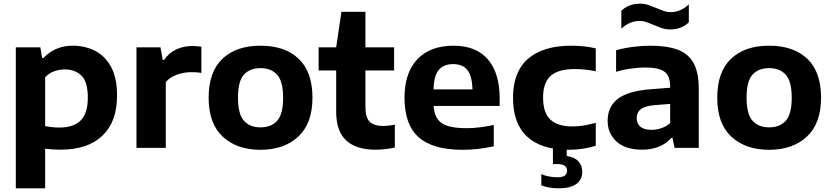

<svg xmlns="http://www.w3.org/2000/svg" viewBox="-20 -804 4524 1044"><path d="M66 220V-546.5H199.5L209 -488.5H216.5Q243.5 -519 284 -537.2Q324.5 -555.5 376 -555.5Q441.5 -555.5 496.2 -528Q551 -500.5 583.8 -440.8Q616.5 -381 616.5 -284Q616.5 -141.5 536.5 -65.8Q456.5 10 308 10Q286 10 264.8 8.5Q243.5 7 225.5 4.5V220ZM302.5 -110.5Q380.5 -110.5 419 -149.2Q457.5 -188 457.5 -272.5Q457.5 -360 422.5 -393.2Q387.5 -426.5 332 -426.5Q303 -426.5 274.8 -416.5Q246.5 -406.5 225.5 -384V-118.5Q241 -115 261.5 -112.8Q282 -110.5 302.5 -110.5Z M722 0V-546.5H852.5L865 -478H872.5Q897.5 -516.5 938.2 -535.2Q979 -554 1027 -554Q1040 -554 1052.2 -552.8Q1064.5 -551.5 1075 -550V-407.5Q1061.5 -410 1046.5 -410.8Q1031.5 -411.5 1017.5 -411.5Q981.5 -411.5 943 -398.2Q904.5 -385 881.5 -358V0Z M1396.5 10.5Q1268 10.5 1191.2 -60.8Q1114.5 -132 1114.5 -272.5Q1114.5 -413 1189.2 -484.2Q1264 -555.5 1396.5 -555.5Q1529.5 -555.5 1604.2 -484.2Q1679 -413 1679 -273Q1679 -133 1602 -61.2Q1525 10.5 1396.5 10.5ZM1396.5 -111.5Q1455 -111.5 1487.2 -147.5Q1519.5 -183.5 1519.5 -272Q1519.5 -362 1487 -397.8Q1454.5 -433.5 1396.5 -433.5Q1338.5 -433.5 1306.2 -398Q1274 -362.5 1274 -273.5Q1274 -183.5 1306.2 -147.5Q1338.5 -111.5 1396.5 -111.5Z M2021 10Q1917.5 10 1862.8 -40Q1808 -90 1808 -196V-421H1712.5V-546.5H1808L1836.5 -740H1967V-546.5H2123V-421H1967V-223.5Q1967 -164.5 1990.5 -141.8Q2014 -119 2065 -119Q2090 -119 2127 -126V-2Q2103.5 3.5 2075.5 6.8Q2047.5 10 2021 10Z M2495.5 10.5Q2334 10.5 2256.8 -57.5Q2179.5 -125.5 2179.5 -273Q2179.5 -407.5 2249 -481.5Q2318.5 -555.5 2446.5 -555.5Q2569 -555.5 2633 -481Q2697 -406.5 2697 -268V-228H2338Q2342 -162 2381.8 -134.5Q2421.5 -107 2518.5 -107Q2552 -107 2589.8 -111.8Q2627.5 -116.5 2665 -124.5V-8.5Q2618.5 1.5 2576.8 6Q2535 10.5 2495.5 10.5ZM2444 -455.5Q2393.5 -455.5 2366.2 -424Q2339 -392.5 2337.5 -318H2549Q2547 -392 2521 -423.8Q2495 -455.5 2444 -455.5Z M3070.5 10.5Q2924.5 10.5 2847 -60.5Q2769.5 -131.5 2769.5 -272Q2769.5 -413.5 2851.2 -484.5Q2933 -555.5 3086 -555.5Q3160 -555.5 3219.5 -541V-416.5Q3189.5 -422.5 3161.8 -425.5Q3134 -428.5 3104.5 -428.5Q3015.5 -428.5 2974.2 -391.5Q2933 -354.5 2933 -273.5Q2933 -190.5 2973 -153.5Q3013 -116.5 3091 -116.5Q3120.5 -116.5 3150.2 -121Q3180 -125.5 3219.5 -136V-11.5Q3188.5 -1.5 3150.2 4.5Q3112 10.5 3070.5 10.5ZM3018.5 220Q2964.5 220 2923.5 203.5V143Q2944 152 2968.2 156Q2992.5 160 3011.5 160Q3063.5 160 3063.5 124.5Q3063.5 88 3011 88H2986.5V-10H3061.5V44Q3104 50.5 3125 73.2Q3146 96 3146 131Q3146 172.5 3113.8 196.2Q3081.5 220 3018.5 220Z M3472.5 10Q3381.5 10 3332.8 -34Q3284 -78 3284 -148Q3284 -224 3340.2 -267Q3396.5 -310 3521.5 -319L3624 -327V-332.5Q3624 -392 3592.8 -414.5Q3561.5 -437 3488 -437Q3454.5 -437 3411.8 -431.2Q3369 -425.5 3330 -413.5V-530.5Q3372.5 -543 3422.5 -549.2Q3472.5 -555.5 3515.5 -555.5Q3606.5 -555.5 3665 -533.8Q3723.5 -512 3751.5 -460.8Q3779.5 -409.5 3779.5 -321V0H3648L3637 -53.5H3629.5Q3602 -21.5 3561 -5.8Q3520 10 3472.5 10ZM3442 -162Q3442 -132 3462 -115Q3482 -98 3522.5 -98Q3548.5 -98 3575.2 -106.8Q3602 -115.5 3624 -135V-239L3536.5 -232Q3485.5 -227.5 3463.8 -210Q3442 -192.5 3442 -162ZM3623.5 -644Q3598.5 -644 3576.5 -651.8Q3554.5 -659.5 3533.5 -668.5Q3514.5 -677 3495.8 -683.5Q3477 -690 3457.5 -690Q3403.5 -690 3358.5 -648V-745.5Q3398 -784 3460.5 -784Q3485.5 -784 3507.5 -776.2Q3529.5 -768.5 3550.5 -759.5Q3569.5 -751.5 3588.2 -744.8Q3607 -738 3626.5 -738Q3680.5 -738 3725.5 -780V-682.5Q3686 -644 3623.5 -644Z M4162 10.5Q4033.5 10.5 3956.8 -60.8Q3880 -132 3880 -272.5Q3880 -413 3954.8 -484.2Q4029.5 -555.5 4162 -555.5Q4295 -555.5 4369.8 -484.2Q4444.5 -413 4444.5 -273Q4444.5 -133 4367.5 -61.2Q4290.5 10.5 4162 10.5ZM4162 -111.5Q4220.5 -111.5 4252.8 -147.5Q4285 -183.5 4285 -272Q4285 -362 4252.5 -397.8Q4220 -433.5 4162 -433.5Q4104 -433.5 4071.8 -398Q4039.5 -362.5 4039.5 -273.5Q4039.5 -183.5 4071.8 -147.5Q4104 -111.5 4162 -111.5Z"/></svg>

Font: Encode Sans Semi Expanded
Style: Bold
Weight: 700
Width: 6
Designer: Multiple Designers
Foundry: Impallari Type
Version: Version 3.000; ttfautohint (v1.8.3) -l 8 -r 50 -G 200 -x 14 